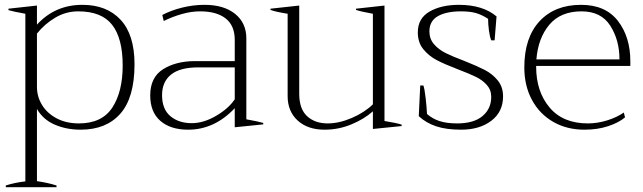

<svg xmlns="http://www.w3.org/2000/svg" viewBox="-20 -527 2664 795"><path d="M4 241Q41 229 85 224V-470Q35 -479 15 -485V-491L133 -504V-425Q208 -507 321 -507Q422 -507 479.5 -445Q537 -383 537 -261Q537 -123 478.5 -56.5Q420 10 314 10Q255 10 206.5 -11Q158 -32 133 -76V223Q180 230 214 241V248H4ZM488 -256Q488 -368 444.5 -424Q401 -480 304 -480Q253 -480 209 -454Q165 -428 133 -388V-167Q133 -127 154 -92.5Q175 -58 214.5 -37Q254 -16 307 -16Q402 -16 445 -81.5Q488 -147 488 -256Z M602 -132Q602 -207 655.5 -240.5Q709 -274 788 -274H952V-362Q952 -421 914.5 -450.5Q877 -480 809 -480Q771 -480 731.5 -468.5Q692 -457 658 -440L652 -465Q688 -484 734 -495.5Q780 -507 827 -507Q907 -507 953.5 -469.5Q1000 -432 1000 -368V-33Q1050 -24 1070 -18V-12L952 0V-79Q868 10 759 10Q686 10 644 -26.5Q602 -63 602 -132ZM952 -116V-248H801Q725 -248 688 -218Q651 -188 651 -133Q651 -75 685.5 -46Q720 -17 774 -17Q823 -17 875 -47.5Q927 -78 952 -116Z M1643 -11V-5L1524 7V-66Q1488 -34 1435 -12Q1382 10 1324 10Q1254 10 1212.5 -28Q1171 -66 1171 -129V-470Q1121 -478 1100 -486V-491L1219 -504V-139Q1219 -76 1251.5 -46Q1284 -16 1337 -16Q1384 -16 1436.5 -38.5Q1489 -61 1524 -95V-470Q1474 -479 1454 -486V-491L1572 -504V-26Q1622 -18 1643 -11Z M1714 -46 1720 -173H1733Q1738 -160 1742.5 -120.5Q1747 -81 1748 -55Q1771 -35 1800.5 -25.5Q1830 -16 1873 -16Q1942 -16 1978 -46.5Q2014 -77 2014 -126Q2014 -155 1995.5 -175.5Q1977 -196 1950 -209Q1923 -222 1876 -240Q1821 -261 1788.5 -278Q1756 -295 1733 -323Q1710 -351 1710 -393Q1710 -451 1758.5 -479Q1807 -507 1880 -507Q1979 -507 2036 -459L2028 -360H2014Q2008 -374 2004.5 -400.5Q2001 -427 2001 -449Q1975 -466 1950.5 -473Q1926 -480 1889 -480Q1828 -480 1793 -460Q1758 -440 1758 -397Q1758 -366 1777 -344Q1796 -322 1825 -307.5Q1854 -293 1902 -275Q1955 -254 1987 -237.5Q2019 -221 2041 -194Q2063 -167 2063 -128Q2063 -64 2014.5 -27Q1966 10 1889 10Q1828 10 1786 -4Q1744 -18 1714 -46Z M2200 -254V-251Q2200 -148 2255.5 -82Q2311 -16 2414 -16Q2454 -16 2494 -28.5Q2534 -41 2563 -61L2568 -41Q2542 -19 2498 -4.5Q2454 10 2400 10Q2327 10 2270.5 -22.5Q2214 -55 2182.5 -113.5Q2151 -172 2151 -248Q2151 -371 2214 -439Q2277 -507 2386 -507Q2487 -507 2538.5 -440.5Q2590 -374 2590 -273V-254ZM2201 -281H2545Q2545 -361 2507 -420.5Q2469 -480 2388 -480Q2301 -480 2254.5 -424.5Q2208 -369 2201 -281Z"/></svg>

Font: Trirong ExtraLight
Style: Regular
Weight: 275
Designer: Katatrad Team
Foundry: CadsonDemak
Version: Version 1.001